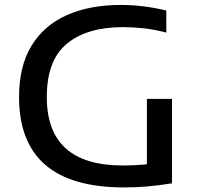

<svg xmlns="http://www.w3.org/2000/svg" viewBox="-20 -770 822 796"><path d="M493.5 7Q59 7 59 -368Q59 -495.5 110.5 -580.2Q162 -665 256.8 -707.2Q351.5 -749.5 481.5 -749.5Q573 -749.5 669.5 -726.5V-635Q619 -648 575 -652.8Q531 -657.5 489.5 -657.5Q341 -657.5 257.5 -589Q174 -520.5 174 -367.5Q174 -84 488.5 -84Q541.5 -84 589 -89V-360H693V-10Q637.5 -1 590.8 3Q544 7 493.5 7Z"/></svg>

Font: Encode Sans Expanded Medium
Style: Regular
Weight: 500
Width: 7
Designer: Multiple Designers
Foundry: Impallari Type
Version: Version 3.000; ttfautohint (v1.8.3) -l 8 -r 50 -G 200 -x 14 